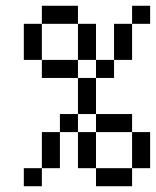

<svg xmlns="http://www.w3.org/2000/svg" viewBox="-20 -645 540 665"><path d="M250 -562.5H125V-625H250ZM62.5 -62.5H125V0H62.5ZM62.5 -562.5H125V-437.5H62.5ZM125 -187.5H187.5V-62.5H125ZM125 -437.5H250V-375H125ZM187.5 -250H250V-187.5H187.5ZM250 -187.5H312.5V-62.5H250ZM250 -375H312.5V-250H250ZM250 -562.5H312.5V-437.5H250ZM312.5 -62.5H437.5V0H312.5ZM312.5 -250H437.5V-187.5H312.5ZM312.5 -437.5H375V-375H312.5ZM375 -562.5H437.5V-437.5H375ZM437.5 -187.5H500V-62.5H437.5ZM437.5 -625H500V-562.5H437.5Z"/></svg>

Font: 寒蝉点阵体 16px
Style: Regular
Weight: 400
Designer: Designed by Warren2060
Foundry: ChillType
Version: Version 1.000